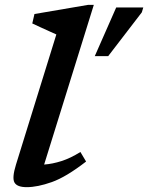

<svg xmlns="http://www.w3.org/2000/svg" viewBox="-20 -763 612 794"><path d="M213 -620.5Q204 -624.5 185.8 -632.8Q167.5 -641 147.5 -650.2Q127.5 -659.5 113.5 -666L122.5 -705L345 -743H368L162.5 -82.5Q197 -85 234.5 -97Q272 -109 312.5 -134.5L336 -95Q253.5 -31 194.2 -10Q135 11 90.5 11Q51 11 40 -8Q29 -27 46 -82ZM372 -531 460.5 -732H572.5L566.5 -712L427.5 -531Z"/></svg>

Font: Newsreader Caption Medium
Style: Italic
Weight: 500
Italic angle: -17°
Designer: Hugues Gentile
Foundry: Production Type
Version: Version 1.001